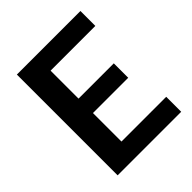

<svg xmlns="http://www.w3.org/2000/svg" viewBox="-200 -849 974 974"><g transform="rotate(-45 287.5 -361.5)"><path d="M215.5 -616V-415.5H468.5V-312H215.5V-107.5H536.5V0H80.5V-723H536.5V-616Z"/></g></svg>

Font: Lato 2
Style: Bold
Weight: 700
Designer: Lukasz Dziedzic with Adam Twardoch and Botio Nikoltchev
Foundry: tyPoland Lukasz Dziedzic
Version: Version 2.015; 2015-08-06; http://www.latofonts.com/